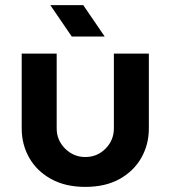

<svg xmlns="http://www.w3.org/2000/svg" viewBox="-20 -720 668 752"><path d="M314 12Q236 12 180 -19Q124 -50 94.5 -102Q65 -154 65 -217V-510H202V-217Q202 -171 235 -138Q268 -105 314 -105Q361 -105 393.5 -138Q426 -171 426 -217V-510H563V-217Q563 -154 533.5 -102Q504 -50 448.5 -19Q393 12 314 12ZM261 -577 177 -700H306L390 -577Z"/></svg>

Font: MuseoModerno SemiBold
Style: Regular
Weight: 600
Designer: Pablo Cosgaya, Héctor Gatti, Marcela Romero, and the Authors of The MuseoModerno Project.
Foundry: Omnibus-Type Team
Version: Version 1.001